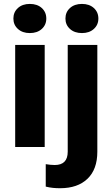

<svg xmlns="http://www.w3.org/2000/svg" viewBox="-20 -761 575 994"><path d="M49.3 -665Q49.3 -698.2 72.8 -719.5Q96.2 -740.7 134.3 -740.7Q172.9 -740.7 196.3 -719.5Q219.7 -698.2 219.7 -665Q219.7 -632.3 196.3 -611.1Q172.9 -589.8 134.3 -589.8Q96.2 -589.8 72.8 -611.1Q49.3 -632.3 49.3 -665ZM211.4 -528.3V0H58.6V-528.3ZM318.8 -665Q318.8 -698.2 342.3 -719.5Q365.7 -740.7 404.3 -740.7Q442.4 -740.7 465.8 -719.5Q489.3 -698.2 489.3 -665Q489.3 -632.3 465.8 -611.1Q442.4 -589.8 404.3 -589.8Q365.7 -589.8 342.3 -611.1Q318.8 -632.3 318.8 -665ZM330.6 -528.3H483.9V24.4Q483.9 115.7 432.9 164.6Q381.8 213.4 291.5 213.4Q272 213.4 254.4 211.7Q236.8 210 216.8 205.1V88.9Q229 90.8 240 92Q251 93.3 263.2 93.3Q330.6 93.3 330.6 24.4Z"/></svg>

Font: Vazirmatn RD UI ExtraBold
Style: Regular
Weight: 800
Designer: Saber Rastikerdar
Foundry: Saber Rastikerdar
Version: Version 33.003